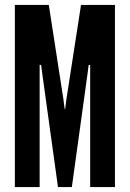

<svg xmlns="http://www.w3.org/2000/svg" viewBox="-20 -755 524 775"><path d="M40 0V-735H177L236 -354L241 -315H243L248 -354L307 -735H444V0H344V-493H338L334 -462L270 0H214L150 -462L146 -493H140V0Z"/></svg>

Font: League Gothic
Style: Regular
Weight: 400
Designer: The League of Moveable Type
Version: Version 2.001